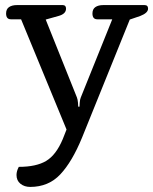

<svg xmlns="http://www.w3.org/2000/svg" viewBox="-20 -510 604 756"><path d="M45 179Q45 164 54 147Q123 147 162 123.5Q201 100 227 38L242 0L63 -434H23Q4 -434 4 -457Q4 -474 15.5 -482Q27 -490 47 -490H227Q240 -490 240 -476Q240 -455 210 -447L160 -433L283 -126Q286 -118 287 -106Q288 -94 288 -90H293Q293 -94 294 -106.5Q295 -119 298 -126L422 -434H363Q344 -434 344 -457Q344 -474 355.5 -482Q367 -490 387 -490H549Q563 -490 563 -476Q563 -459 532 -447L491 -433L303 32Q264 127 217.5 176.5Q171 226 99 226Q76 226 60.5 213.5Q45 201 45 179Z"/></svg>

Font: Maitree Medium
Style: Regular
Weight: 500
Designer: CadsonDemak Team
Foundry: CadsonDemak
Version: Version 1.000